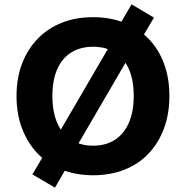

<svg xmlns="http://www.w3.org/2000/svg" viewBox="-20 -795 856 883"><path d="M408 11Q329 11 264 -15Q199 -41 153 -89Q107 -137 81.5 -204Q56 -271 56 -353Q56 -436 81.5 -502.5Q107 -569 153.5 -617Q200 -665 264.5 -690.5Q329 -716 408 -716Q487 -716 551.5 -690.5Q616 -665 662.5 -617.5Q709 -570 734 -503Q759 -436 759 -354Q759 -271 734 -204Q709 -137 663 -88.5Q617 -40 552 -14.5Q487 11 408 11ZM408 -125Q467 -125 508.5 -152Q550 -179 572.5 -230Q595 -281 595 -353Q595 -426 573 -476.5Q551 -527 509 -553.5Q467 -580 408 -580Q350 -580 307.5 -553.5Q265 -527 243 -476.5Q221 -426 221 -353Q221 -281 243 -230Q265 -179 307.5 -152Q350 -125 408 -125ZM233 68 129 7 200 -113 250 -182 489 -592 515 -655 585 -775 688 -714 617 -594 568 -525 329 -115 302 -52Z"/></svg>

Font: Nunito Sans 10pt ExtraBold
Style: Regular
Weight: 800
Designer: Vernon Adams
Foundry: Vernon Adams
Version: Version 3.101;gftools[0.9.27]